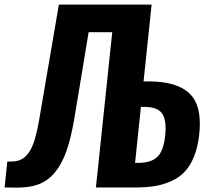

<svg xmlns="http://www.w3.org/2000/svg" viewBox="-34 -830 927 850"><path d="M-13.7 0 -1.5 -115.2Q4.4 -114.7 9.8 -114.7Q35.2 -114.7 51.8 -120.6Q72.3 -127.4 89.6 -149.2Q106.9 -170.9 118.9 -209.7Q130.9 -248.5 141.6 -312.5L226.6 -809.6H637.2L601.6 -469.7H623.5Q750 -469.7 805.7 -415.5Q851.1 -371.6 850.6 -281.2Q850.6 -259.8 848.1 -235.8Q842.3 -180.2 825.7 -138.7Q809.1 -97.2 784.7 -70.8Q760.3 -44.4 725.3 -28.6Q690.4 -12.7 652.3 -6.3Q614.3 0 565.4 0H390.6L462.9 -687.5H358.4L295.9 -310.1Q281.2 -222.2 261 -163.6Q240.7 -105 209.7 -67.4Q178.7 -29.8 137.2 -14.2Q98.1 0.5 44.4 0.5Q41 0.5 37.6 0.5ZM564 -108.9H577.6Q636.7 -108.9 664.3 -137.2Q691.9 -165.5 698.2 -238.8Q699.2 -251.5 699.2 -262.2Q699.2 -304.7 683.1 -328.1Q662.6 -357.4 601.6 -356.9H589.8Z"/></svg>

Font: Oswald
Style: Demi-Bold
Weight: 600
Designer: Vernon Adams
Foundry: Vernon Adams
Version: 3.0; ttfautohint (v0.94.23-7a4d-dirty) -l 8 -r 50 -G 200 -x 